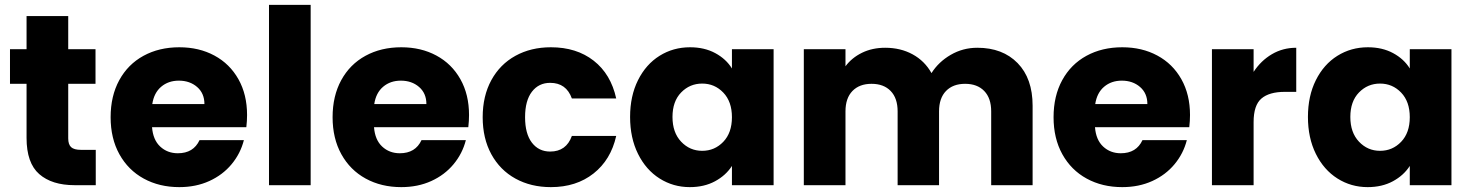

<svg xmlns="http://www.w3.org/2000/svg" viewBox="-20 -760 6039 788"><path d="M373 -145V0H286Q193 0 141 -45.5Q89 -91 89 -194V-416H21V-558H89V-694H260V-558H372V-416H260V-192Q260 -167 272 -156Q284 -145 312 -145Z M994 -288Q994 -264 991 -238H604Q608 -186 637.5 -158.5Q667 -131 710 -131Q774 -131 799 -185H981Q967 -130 930.5 -86Q894 -42 839 -17Q784 8 716 8Q634 8 570 -27Q506 -62 470 -127Q434 -192 434 -279Q434 -366 469.5 -431Q505 -496 569 -531Q633 -566 716 -566Q797 -566 860 -532Q923 -498 958.5 -435Q994 -372 994 -288ZM819 -333Q819 -377 789 -403Q759 -429 714 -429Q671 -429 641.5 -404Q612 -379 605 -333Z M1255 -740V0H1084V-740Z M1905 -288Q1905 -264 1902 -238H1515Q1519 -186 1548.5 -158.5Q1578 -131 1621 -131Q1685 -131 1710 -185H1892Q1878 -130 1841.5 -86Q1805 -42 1750 -17Q1695 8 1627 8Q1545 8 1481 -27Q1417 -62 1381 -127Q1345 -192 1345 -279Q1345 -366 1380.5 -431Q1416 -496 1480 -531Q1544 -566 1627 -566Q1708 -566 1771 -532Q1834 -498 1869.5 -435Q1905 -372 1905 -288ZM1730 -333Q1730 -377 1700 -403Q1670 -429 1625 -429Q1582 -429 1552.5 -404Q1523 -379 1516 -333Z M1961 -279Q1961 -366 1996.5 -431Q2032 -496 2095.5 -531Q2159 -566 2241 -566Q2346 -566 2416.5 -511Q2487 -456 2509 -356H2327Q2304 -420 2238 -420Q2191 -420 2163 -383.5Q2135 -347 2135 -279Q2135 -211 2163 -174.5Q2191 -138 2238 -138Q2304 -138 2327 -202H2509Q2487 -104 2416 -48Q2345 8 2241 8Q2159 8 2095.5 -27Q2032 -62 1996.5 -127Q1961 -192 1961 -279Z M2566 -280Q2566 -366 2598.5 -431Q2631 -496 2687 -531Q2743 -566 2812 -566Q2871 -566 2915.5 -542Q2960 -518 2984 -479V-558H3155V0H2984V-79Q2959 -40 2914.5 -16Q2870 8 2811 8Q2743 8 2687 -27.5Q2631 -63 2598.5 -128.5Q2566 -194 2566 -280ZM2984 -279Q2984 -343 2948.5 -380Q2913 -417 2862 -417Q2811 -417 2775.5 -380.5Q2740 -344 2740 -280Q2740 -216 2775.5 -178.5Q2811 -141 2862 -141Q2913 -141 2948.5 -178Q2984 -215 2984 -279Z M3991 -564Q4095 -564 4156.5 -501Q4218 -438 4218 -326V0H4048V-303Q4048 -357 4019.5 -386.5Q3991 -416 3941 -416Q3891 -416 3862.5 -386.5Q3834 -357 3834 -303V0H3664V-303Q3664 -357 3635.5 -386.5Q3607 -416 3557 -416Q3507 -416 3478.5 -386.5Q3450 -357 3450 -303V0H3279V-558H3450V-488Q3476 -523 3518 -543.5Q3560 -564 3613 -564Q3676 -564 3725.5 -537Q3775 -510 3803 -460Q3832 -506 3882 -535Q3932 -564 3991 -564Z M4864 -288Q4864 -264 4861 -238H4474Q4478 -186 4507.5 -158.5Q4537 -131 4580 -131Q4644 -131 4669 -185H4851Q4837 -130 4800.5 -86Q4764 -42 4709 -17Q4654 8 4586 8Q4504 8 4440 -27Q4376 -62 4340 -127Q4304 -192 4304 -279Q4304 -366 4339.5 -431Q4375 -496 4439 -531Q4503 -566 4586 -566Q4667 -566 4730 -532Q4793 -498 4828.5 -435Q4864 -372 4864 -288ZM4689 -333Q4689 -377 4659 -403Q4629 -429 4584 -429Q4541 -429 4511.5 -404Q4482 -379 4475 -333Z M5125 -465Q5155 -511 5200 -537.5Q5245 -564 5300 -564V-383H5253Q5189 -383 5157 -355.5Q5125 -328 5125 -259V0H4954V-558H5125Z M5348 -280Q5348 -366 5380.5 -431Q5413 -496 5469 -531Q5525 -566 5594 -566Q5653 -566 5697.5 -542Q5742 -518 5766 -479V-558H5937V0H5766V-79Q5741 -40 5696.5 -16Q5652 8 5593 8Q5525 8 5469 -27.5Q5413 -63 5380.5 -128.5Q5348 -194 5348 -280ZM5766 -279Q5766 -343 5730.5 -380Q5695 -417 5644 -417Q5593 -417 5557.5 -380.5Q5522 -344 5522 -280Q5522 -216 5557.5 -178.5Q5593 -141 5644 -141Q5695 -141 5730.5 -178Q5766 -215 5766 -279Z"/></svg>

Font: Fz Poppins
Style: Bold
Weight: 700
Designer: Ninad Kale (Devanagari), Jonny Pinhorn (Latin)
Foundry: Indian Type Foundry
Version: Vit hóa bi Vntype.Com & FontZin.Com